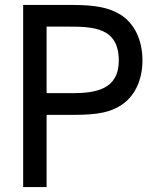

<svg xmlns="http://www.w3.org/2000/svg" viewBox="-20 -759 626 779"><path d="M74 0H169V-293H279C378 -293 430 -304 474 -334C527 -369 558 -435 558 -514C558 -597 525 -665 468 -700C422 -728 368 -739 271 -739H74ZM169 -381V-651H255C358 -651 462 -648 462 -513C462 -396 368 -381 274 -381Z"/></svg>

Font: Involve Medium
Style: Regular
Weight: 500
Designer: Stefan Peev
Foundry: Context Ltd.
Version: Version 1.001